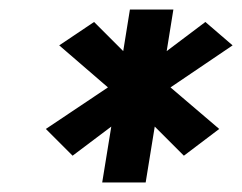

<svg xmlns="http://www.w3.org/2000/svg" viewBox="-20 -694 507 402"><path d="M132 -368 213 -429 194 -312H285L304 -429L365 -368L439 -424L337 -511L467 -599L410 -648L329 -587L343 -674H252L238 -587L177 -648L104 -599L206 -511L76 -424Z"/></svg>

Font: Charger Pro
Style: BlkObl
Weight: 900
Designer: Jasper
Foundry: Cannot Into Space Fonts
Version: Version 1.09